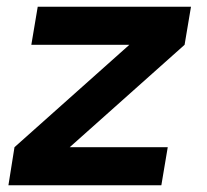

<svg xmlns="http://www.w3.org/2000/svg" viewBox="-20 -550 616 570"><path d="M5 0H459L478 -113H187L528 -417L547 -530H92L73 -417H364L23 -113Z"/></svg>

Font: Iosevka Sparkle XBdObl
Style: Regular
Weight: 800
Italic angle: -9°
Designer: Belleve Invis
Foundry: Belleve Invis
Version: Version 4.5.0; ttfautohint (v1.8.3)